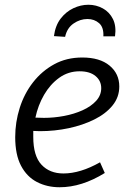

<svg xmlns="http://www.w3.org/2000/svg" viewBox="-20 -779 541 808"><path d="M231 9Q178 9 135.5 -13Q93 -35 68.5 -81.5Q44 -128 44 -202Q44 -265 63 -325Q82 -385 119 -432.5Q156 -480 208 -508.5Q260 -537 326 -537Q400 -537 441 -503Q482 -469 482 -415Q482 -370 453.5 -335Q425 -300 376.5 -276Q328 -252 269 -239.5Q210 -227 148 -227Q132 -227 120 -228Q120 -216 120 -203Q120 -123 154.5 -86Q189 -49 247 -49Q318 -49 401 -96L421 -51Q324 9 231 9ZM315 -479Q267 -479 229 -451.5Q191 -424 165.5 -380Q140 -336 129 -284Q146 -283 165 -283Q207 -283 249.5 -291Q292 -299 327.5 -315Q363 -331 384.5 -354.5Q406 -378 406 -408Q406 -439 382 -459Q358 -479 315 -479ZM352 -759Q385 -759 413 -743.5Q441 -728 455.5 -698.5Q470 -669 464 -626H415Q417 -664 397 -681.5Q377 -699 348 -699Q317 -699 289.5 -680Q262 -661 254 -624L207 -627Q213 -672 235.5 -701Q258 -730 289 -744.5Q320 -759 352 -759Z"/></svg>

Font: Bitter
Style: Italic
Weight: 400
Italic angle: -9°
Designer: Sol Matas, and Bitter project Authors
Foundry: Sol Matas
Version: Version 2.001